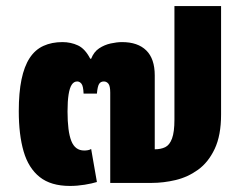

<svg xmlns="http://www.w3.org/2000/svg" viewBox="-20 -604 799 634"><path d="M256 -295Q255 -320 249 -327.5Q243 -335 235 -335Q224 -335 217 -324.5Q210 -314 206.5 -292Q203 -270 203 -236Q203 -170 215.5 -138.5Q228 -107 258 -107Q264 -107 270 -108Q276 -109 281 -112L300 -3Q284 2 259.5 6Q235 10 211 10Q148 10 111 -19.5Q74 -49 58 -104Q42 -159 42 -237Q42 -298 51 -341.5Q60 -385 78 -412.5Q96 -440 123.5 -452.5Q151 -465 186 -465Q214 -465 237.5 -454Q261 -443 278 -410H281Q290 -433 307.5 -444.5Q325 -456 345.5 -460.5Q366 -465 383 -465Q435 -465 463 -437.5Q491 -410 491 -355V-111Q511 -111 525.5 -118Q540 -125 548 -146.5Q556 -168 556 -209V-584H710V-226Q710 -157 689 -112.5Q668 -68 634 -43.5Q600 -19 560 -9.5Q520 0 481 0H344V-298Q344 -320 338 -327.5Q332 -335 323 -335Q312 -335 307 -326.5Q302 -318 300 -295Z"/></svg>

Font: Noto Sans Thai ExtraBold
Style: Regular
Weight: 800
Version: Version 2.001